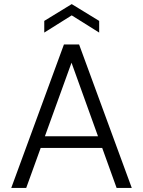

<svg xmlns="http://www.w3.org/2000/svg" viewBox="-20 -917 697 937"><path d="M35 0 292 -700H366L623 0H549L329 -611L108 0ZM149 -195 170 -252H485L506 -195ZM196 -758V-815L330 -897L464 -815V-758L330 -842Z"/></svg>

Font: DM Sans 10pt Light
Style: Regular
Weight: 300
Version: Version 4.004;gftools[0.9.30]